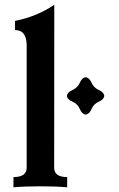

<svg xmlns="http://www.w3.org/2000/svg" viewBox="-20 -802 508 822"><path d="M267.6 0Q222.2 -4.4 155.3 -4.4Q82.5 -4.4 37.6 0V-43.9Q94.2 -43.9 94.2 -84V-606.9Q94.2 -673.3 44.4 -673.3V-712.4Q140.1 -731.9 212.4 -781.7Q211.9 -672.4 211.9 -84Q211.9 -43.9 267.6 -43.9ZM346.7 -311.5Q331.1 -313 321.8 -335.2Q312.5 -357.4 290.3 -366.7Q268.1 -376 266.6 -391.6Q268.1 -407.2 290.3 -416.7Q312.5 -426.3 321.8 -448Q331.1 -469.7 346.7 -471.2Q362.3 -469.7 371.8 -448Q381.3 -426.3 403.1 -416.7Q424.8 -407.2 426.3 -391.6Q424.8 -376 403.1 -366.7Q381.3 -357.4 371.8 -335.2Q362.3 -313 346.7 -311.5Z"/></svg>

Font: Kelvinch
Style: Bold
Weight: 700
Designer: Paul James Miller
Foundry: High-Logic / Made with FontCreator
Version: Version 3.501;March 28, 2021;FontCreator 13.0.0.2683 64-bit